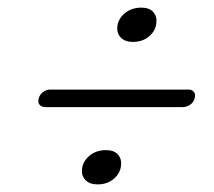

<svg xmlns="http://www.w3.org/2000/svg" viewBox="-20 -601 565 508"><path d="M331.3 -490.1Q310.5 -490.1 299.6 -501.7Q288.6 -513.3 290.5 -530.3Q292.3 -550.9 310.1 -565.9Q328 -580.8 353.9 -580.8Q375.5 -580.8 385.7 -569Q395.9 -557.2 393.6 -539.5Q391.8 -519.6 374.5 -504.8Q357.3 -490.1 331.3 -490.1ZM82.5 -341Q85.5 -351.5 94.2 -357.8Q103 -364 112.5 -364H479Q488 -364 493 -357.8Q498 -351.5 495 -341Q492 -329.5 482.5 -323.5Q473 -317.5 463 -317.5H101.5Q90.5 -317.5 85 -323.5Q79.5 -329.5 82.5 -341ZM237.8 -113.1Q217 -113.1 206.1 -124.7Q195.1 -136.3 197 -153.3Q198.8 -173.9 216.6 -188.9Q234.5 -203.8 260.4 -203.8Q282 -203.8 292.2 -192Q302.4 -180.2 300.1 -162.5Q298.3 -142.6 281 -127.8Q263.8 -113.1 237.8 -113.1Z"/></svg>

Font: Fraunces 72pt Soft
Style: Italic
Weight: 400
Italic angle: -16°
Version: Version 1.000;[b76b70a41]